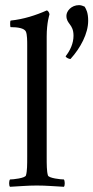

<svg xmlns="http://www.w3.org/2000/svg" viewBox="-20 -718 360 741"><path d="M21.5 -638.7C17.6 -637.7 19.5 -613.3 20.5 -613.3C47.9 -613.3 74.2 -609.4 80.1 -595.7C85 -584 85 -558.6 85 -544.9V-113.3C85 -84 85 -56.6 80.1 -41C77.1 -30.3 30.3 -25.4 18.6 -25.4C14.6 -20.5 13.7 -2 18.6 2.9C58.6 1 84 -2 122.1 -2C160.2 -2 186.5 1 226.6 2.9C231.4 -2 230.5 -20.5 226.6 -25.4C214.8 -25.4 168 -30.3 165 -41C160.2 -56.6 160.2 -84 160.2 -113.3V-577.1C160.2 -630.9 170.9 -662.1 170.9 -662.1C170.9 -668.9 165 -677.7 160.2 -677.7C119.1 -659.2 70.3 -643.6 21.5 -638.7ZM285.2 -698.2C254.9 -698.2 236.3 -674.8 236.3 -657.2C236.3 -624 263.7 -626 263.7 -580.1C263.7 -550.8 251 -523.4 233.4 -501C233.4 -496.1 246.1 -490.2 252 -490.2C291 -533.2 320.3 -588.9 320.3 -637.7C320.3 -669.9 312.5 -682.6 306.6 -692.4C300.8 -695.3 292 -698.2 285.2 -698.2Z"/></svg>

Font: Crimson
Style: Roman
Weight: 400
Version: Version 0.2